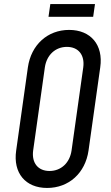

<svg xmlns="http://www.w3.org/2000/svg" viewBox="-20 -914 547 950"><path d="M229 -894 220 -831H441L450 -894ZM213 16C321 16 402 -58 418 -169L476 -581C492 -692 429 -766 322 -766C215 -766 134 -692 118 -581L60 -169C44 -58 106 16 213 16ZM225 -68C168 -68 136 -108 144 -169L202 -581C211 -642 254 -682 311 -682C368 -682 400 -642 392 -581L334 -169C325 -108 282 -68 225 -68Z"/></svg>

Font: Mohave
Style: Italic
Weight: 400
Italic angle: -8°
Designer: Gumpita Rahayu
Foundry: Tokotype
Version: Version 2.002;PS 002.002;hotconv 1.0.88;makeotf.lib2.5.64775